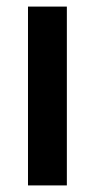

<svg xmlns="http://www.w3.org/2000/svg" viewBox="-20 -563 289 583"><path d="M183 0H65V-543H183Z"/></svg>

Font: Noto Sans Hebrew Condensed SemiBold
Style: Regular
Weight: 600
Width: 3
Designer: Ben Nathan
Foundry: Google LLC
Version: Version 3.001; ttfautohint (v1.8.4.7-5d5b)